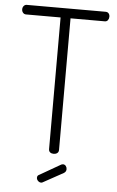

<svg xmlns="http://www.w3.org/2000/svg" viewBox="-59 -771 586 961"><g transform="rotate(5 234.0 -291.0)"><path d="M185 149Q176 149 169 142Q162 135 162 126Q162 115 172 111L278 50Q282 49 286 48Q295 48 300.5 55Q306 62 306 71Q306 84 294 91L194 146Q190 149 185 149ZM453 -708Q453 -698 447.5 -690.5Q442 -683 432 -683H260V-22Q260 -11 252.5 -5.5Q245 0 235 0Q224 0 217 -5.5Q210 -11 210 -22V-683H36Q27 -683 21 -690Q15 -697 15 -707Q15 -717 21 -724Q27 -731 36 -731H432Q442 -731 447.5 -724.5Q453 -718 453 -708Z"/></g></svg>

Font: Dosis
Style: Regular
Weight: 400
Designer: Edgar Tolentino, Pablo Impallari, Igino Marini
Foundry: Edgar Tolentino, Pablo Impallari, Igino Marini
Version: Version 1.007;Glyphs 3.1.1 (3134)